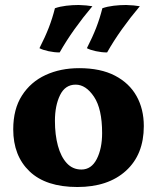

<svg xmlns="http://www.w3.org/2000/svg" viewBox="-20 -740 629 769"><path d="M290 9Q164 9 98.5 -53.5Q33 -116 33 -222Q33 -303 68 -357.5Q103 -412 162.5 -439.5Q222 -467 297 -467Q383 -467 440.5 -437Q498 -407 527 -355Q556 -303 556 -235Q556 -121 484.5 -56Q413 9 290 9ZM306 -61Q346 -61 367.5 -103Q389 -145 389 -207Q389 -304 356.5 -352.5Q324 -401 283 -401Q241 -401 220.5 -359Q200 -317 200 -256Q200 -200 212 -156Q224 -112 247.5 -86.5Q271 -61 306 -61ZM409 -530Q387 -530 364 -535Q341 -540 328 -547Q351 -592 365.5 -629.5Q380 -667 390 -707Q410 -714 435 -717Q460 -720 485 -720Q518 -719 540 -715Q502 -670 468.5 -623Q435 -576 409 -530ZM219 -530Q197 -530 174 -535Q151 -540 138 -547Q161 -592 175.5 -629.5Q190 -667 200 -707Q220 -714 245 -717Q270 -720 295 -720Q328 -719 350 -715Q312 -670 278.5 -623Q245 -576 219 -530Z"/></svg>

Font: Vollkorn ExtraBold
Style: Regular
Weight: 800
Designer: Friedrich Althausen
Foundry: Friedrich Althausen
Version: Version 5.000; ttfautohint (v1.8.3)